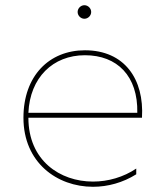

<svg xmlns="http://www.w3.org/2000/svg" viewBox="-20 -713 625 737"><path d="M337 4C394 4 452 -12 503 -44V-66C454 -33 395 -16 337 -16C210 -16 89 -97 89 -261H525C534 -409 458 -520 306 -520C169 -520 70 -422 70 -261C70 -89 199 4 337 4ZM507 -280H89C95 -415 183 -501 306 -501C430 -501 510 -421 507 -280ZM304 -641C318 -641 330 -653 330 -667C330 -681 318 -693 304 -693C290 -693 278 -681 278 -667C278 -653 290 -641 304 -641Z"/></svg>

Font: Chess Sans Thin
Style: Regular
Weight: 100
Designer: Wolf Bōese
Foundry: Wolf Bōese
Version: Version 7.223;Glyphs 3.3 (3306)